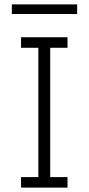

<svg xmlns="http://www.w3.org/2000/svg" viewBox="-20 -856 404 876"><path d="M76 0V-48H155V-638H76V-686H288V-638H209V-48H288V0ZM34 -792V-836H332V-792Z"/></svg>

Font: Chivo Medium Thin
Style: Regular
Weight: 250
Version: Version 2.002